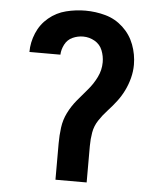

<svg xmlns="http://www.w3.org/2000/svg" viewBox="-53 -788 682 834"><g transform="rotate(5 288.0 -371.5)"><path d="M220 0H356V-159Q356 -189 361 -218Q366 -247 382.5 -272Q399 -297 419 -318.5Q439 -340 457 -363.5Q475 -387 488 -413.5Q501 -440 508.5 -469Q516 -498 516 -527Q516 -572 500 -614.5Q484 -657 450.5 -688Q417 -719 374 -731Q331 -743 286 -743Q244 -743 202 -732.5Q160 -722 126.5 -694Q93 -666 76 -625.5Q59 -585 59 -543H194Q195 -566 206.5 -588Q218 -610 240 -620Q262 -630 286 -630Q313 -630 336.5 -616.5Q360 -603 370 -578Q380 -553 380 -526Q380 -492 364.5 -460.5Q349 -429 326.5 -403Q304 -377 282 -350.5Q260 -324 244.5 -293Q229 -262 224.5 -227.5Q220 -193 220 -159Z"/></g></svg>

Font: Iosevka Sparkle Extrabold
Style: Regular
Weight: 800
Designer: Belleve Invis
Foundry: Belleve Invis
Version: Version 4.5.0; ttfautohint (v1.8.3)